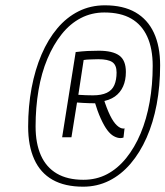

<svg xmlns="http://www.w3.org/2000/svg" viewBox="-20 -913 623 723"><path d="M293 -210Q224 -210 178 -236Q132 -262 109 -313Q86 -364 86 -436Q86 -513 99 -582Q112 -651 136.5 -708Q161 -765 196 -806.5Q231 -848 276 -870.5Q321 -893 375 -893Q444 -893 490 -866.5Q536 -840 559.5 -789.5Q583 -739 583 -667Q583 -589 570 -520Q557 -451 532 -394.5Q507 -338 471.5 -296.5Q436 -255 391 -232.5Q346 -210 293 -210ZM294 -236Q343 -236 383 -257Q423 -278 455 -317.5Q487 -357 509.5 -410.5Q532 -464 543.5 -529Q555 -594 555 -665Q555 -730 534.5 -775Q514 -820 474 -843Q434 -866 373 -866Q325 -866 284.5 -845Q244 -824 212.5 -784.5Q181 -745 158.5 -691.5Q136 -638 125 -573Q114 -508 114 -437Q114 -373 134 -328Q154 -283 194 -259.5Q234 -236 294 -236ZM214 -396 265 -717Q290 -720 309.5 -721Q329 -722 352 -722Q404 -722 429 -704Q454 -686 454 -642Q454 -611 443.5 -587.5Q433 -564 412.5 -549.5Q392 -535 359 -530L343 -524Q327 -524 315 -524.5Q303 -525 292.5 -525.5Q282 -526 270 -527L249 -396ZM330 -554Q362 -554 382 -563.5Q402 -573 410.5 -592.5Q419 -612 419 -640Q419 -668 403 -679Q387 -690 350 -690Q338 -690 330.5 -689.5Q323 -689 315.5 -689Q308 -689 295 -687L275 -556Q291 -555 303.5 -554.5Q316 -554 330 -554ZM434 -393Q422 -393 409 -400Q396 -407 384 -423Q372 -439 359.5 -466.5Q347 -494 335 -534L370 -542Q382 -504 394.5 -478.5Q407 -453 420 -441Q433 -429 444 -429Q445 -429 446.5 -429Q448 -429 449 -430L445 -395Q442 -394 439 -393.5Q436 -393 434 -393Z"/></svg>

Font: Georama ExtraCondensed Thin Light
Style: Italic
Weight: 300
Italic angle: -9°
Version: Version 1.001